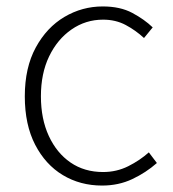

<svg xmlns="http://www.w3.org/2000/svg" viewBox="-20 -563 536 596"><path d="M297 13Q229 13 175 -19.5Q121 -52 89 -114Q57 -176 57 -264Q57 -353 91 -415.5Q125 -478 180 -510.5Q235 -543 299 -543Q353 -543 390.5 -523Q428 -503 454 -478L427 -445Q401 -469 370 -485.5Q339 -502 300 -502Q246 -502 202 -471.5Q158 -441 132.5 -388Q107 -335 107 -264Q107 -194 131.5 -141Q156 -88 199 -58.5Q242 -29 300 -29Q342 -29 378 -47Q414 -65 442 -90L467 -57Q433 -27 390.5 -7Q348 13 297 13Z"/></svg>

Font: Noto Sans JP Thin ExtraLight
Style: Regular
Weight: 250
Version: Version 2.004-H2;hotconv 1.0.118;makeotfexe 2.5.65603